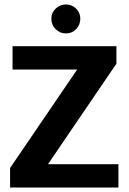

<svg xmlns="http://www.w3.org/2000/svg" viewBox="-20 -836 576 856"><path d="M499 -630V-552L194 -104H508V0H25V-87L324 -526H36V-630ZM209 -753Q209 -779 228 -797.5Q247 -816 274 -816Q301 -816 319.5 -797.5Q338 -779 338 -753Q338 -725 319.5 -706Q301 -687 274 -687Q247 -687 228 -706Q209 -725 209 -753Z"/></svg>

Font: Mukta Vaani
Style: Bold
Weight: 700
Designer: Noopur Datye, Girish Dalvi, Yashodeep Gholap, Pallavi Karambelkar
Foundry: Ek Type
Version: Version 2.538;PS 1.000;hotconv 16.6.51;makeotf.lib2.5.65220;